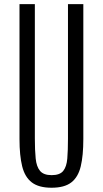

<svg xmlns="http://www.w3.org/2000/svg" viewBox="-20 -879 487 909"><path d="M224.1 9.8Q163.6 9.8 130.6 -15.4Q97.7 -40.5 85 -91.6Q72.3 -142.6 72.3 -220.7V-859.4H145V-223.1Q145 -167.5 148.9 -128.7Q152.8 -89.8 169.7 -69.8Q186.5 -49.8 224.6 -49.8Q263.2 -49.8 279.3 -69.8Q295.4 -89.8 298.6 -128.4Q301.8 -167 301.8 -222.7V-859.4H374.5V-220.7Q374.5 -142.6 362.3 -91.6Q350.1 -40.5 317.6 -15.4Q285.2 9.8 224.1 9.8Z"/></svg>

Font: Antonio Thin
Style: Regular
Weight: 250
Designer: Vernon Adams
Foundry: Vernon Adams
Version: Version 1.002